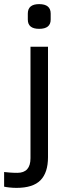

<svg xmlns="http://www.w3.org/2000/svg" viewBox="-73 -715 328 932"><path d="M75 -488H160V48Q160 123 123.5 160Q87 197 7 197Q-10 197 -28 195Q-46 193 -53 191V120Q-45 121 -26.5 122.5Q-8 124 11 124Q75 124 75 53ZM173 -620Q173 -575 117 -575Q62 -575 62 -620V-649Q62 -695 117 -695Q173 -695 173 -649Z"/></svg>

Font: Ropa Sans
Style: Regular
Weight: 400
Designer: Botio Nikoltchev
Foundry: Botjo Nikoltchev
Version: Version 1.002